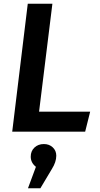

<svg xmlns="http://www.w3.org/2000/svg" viewBox="-20 -711 541 1037"><path d="M46 0 130 -691H263L191 -108H467L440 0ZM174 190Q146 168 146 135Q146 105 166 86Q186 67 217 67Q246 67 265 85Q284 103 284 130Q284 164 260 202L198 306H131Z"/></svg>

Font: Xgbmvzvtohvqztyvzapvmeyoton
Style: Regular
Weight: 500
Italic angle: -8°
Designer: Carrois Corporate & Edenspiekermann
Foundry: Carrois Corporate GbR & Edenspiekermann AG
Version: Version 2.001